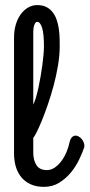

<svg xmlns="http://www.w3.org/2000/svg" viewBox="-20 -707 352 755"><path d="M110.8 -295.9Q116.2 -306.2 121.3 -323.5Q126.5 -340.8 131.1 -361.8Q135.7 -382.8 139.6 -405.8Q143.6 -428.7 146.5 -450.7Q149.4 -472.7 151.1 -491.9Q152.8 -511.2 152.8 -524.9Q152.8 -574.7 145.5 -597.9Q138.2 -621.1 126 -621.1Q122.1 -621.1 119.1 -617.2Q116.2 -613.3 114.3 -607.2Q112.3 -601.1 111.6 -594Q110.8 -586.9 110.8 -581.1ZM252.9 -145Q255.9 -159.7 262 -166.3Q268.1 -172.9 275.1 -173.6Q282.2 -174.3 289.6 -170.2Q296.9 -166 302.2 -159.2Q307.6 -152.3 310.3 -143.8Q313 -135.3 311 -127Q304.2 -106.9 291.5 -80.1Q278.8 -53.2 259.3 -29.3Q239.7 -5.4 213.4 11.2Q187 27.8 152.8 27.8Q124 27.8 102.1 18.3Q80.1 8.8 65.2 -8.5Q50.3 -25.9 42.7 -50Q35.2 -74.2 35.2 -104V-559.1Q35.2 -586.9 42.2 -610.6Q49.3 -634.3 61.8 -651.1Q74.2 -668 90.8 -677.5Q107.4 -687 126 -687Q147.9 -687 163.1 -679Q178.2 -670.9 188 -657.7Q197.8 -644.5 203.4 -627.4Q209 -610.4 211.4 -592.5Q213.9 -574.7 214.4 -557.4Q214.8 -540 214.8 -525.9Q214.8 -489.3 208 -449Q201.2 -408.7 190.7 -369.6Q180.2 -330.6 167.7 -294.7Q155.3 -258.8 143.8 -231Q132.3 -203.1 123.3 -185.5Q114.3 -168 110.8 -165V-106.9Q110.8 -76.7 123.5 -57.4Q136.2 -38.1 164.1 -38.1Q181.2 -38.1 196 -48.6Q210.9 -59.1 222.4 -75Q233.9 -90.8 241.7 -109.6Q249.5 -128.4 252.9 -145Z"/></svg>

Font: Grand Hotel
Style: Regular
Weight: 400
Designer: Brian J. Bonislawsky & Jim Lyles for Astigmatic (AOETI)
Foundry: Astigmatic (AOETI)
Version: Version 001.000